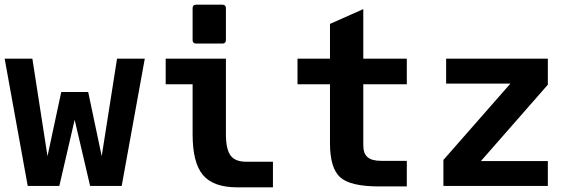

<svg xmlns="http://www.w3.org/2000/svg" viewBox="-20 -799 2448 825"><path d="M99.1 0H234.9L300.8 -284.2L367.2 0H502.9L602.1 -546.9H482.9L417 -127.9L358.9 -403.8H243.2L184.1 -127.9L119.1 -546.9H0Z M822.3 -611.8H936C945.3 -611.8 950.7 -617.2 950.7 -626.5V-764.2C950.7 -773.4 945.3 -778.8 936 -778.8H822.3C813 -778.8 807.6 -773.4 807.6 -764.2V-626.5C807.6 -617.2 813 -611.8 822.3 -611.8ZM998.5 5.9H1152.8V-104H1038.6C1006.8 -104 983.9 -112.8 970.7 -130.9C957.5 -148.9 950.7 -179.2 950.7 -222.2V-546.9H691.9V-437H807.6V-222.2C807.6 -140.6 822.3 -82 852.1 -46.9C881.8 -11.7 930.7 5.9 998.5 5.9Z M1607.9 2H1728V-107.9H1618.2C1592.3 -107.9 1572.3 -112.3 1559.1 -124C1546.4 -135.3 1541 -151.9 1541 -176.3V-437H1728V-546.9H1541V-759.8L1397.9 -696.3V-546.9H1258.3V-437H1397.9V-183.1C1397.9 -112.3 1412.6 -63.5 1441.4 -37.6C1470.2 -11.2 1525.9 2 1607.9 2Z M1885.3 0H2334V-106.9H2046.4L2334 -435.1V-546.9H1897V-439.9H2173.3L1885.3 -111.8Z"/></svg>

Font: Hack
Style: Bold
Weight: 700
Monospace: yes
Designer: Christopher Simpkins
Foundry: Christopher Simpkins
Version: Version 2.010